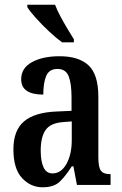

<svg xmlns="http://www.w3.org/2000/svg" viewBox="-20 -786 518 816"><path d="M161 10Q110 10 73.5 -29.5Q37 -69 37 -151Q37 -232 82 -270Q127 -308 218 -312L284 -315V-373Q284 -430 272 -461.5Q260 -493 224 -493Q189 -493 176.5 -463.5Q164 -434 164 -384Q70 -384 70 -449Q70 -497 116 -522Q162 -547 233 -547Q315 -547 356.5 -508Q398 -469 398 -375V-117Q398 -76 408.5 -61Q419 -46 447 -46H450V0H307L292 -79H285Q259 -38 234 -14Q209 10 161 10ZM203 -49Q240 -49 262.5 -89.5Q285 -130 285 -191V-270L247 -267Q194 -263 173.5 -233Q153 -203 153 -146Q153 -101 165 -75Q177 -49 203 -49ZM244 -606Q219 -624 188.5 -652.5Q158 -681 132 -710Q106 -739 96 -756V-766H214Q222 -744 236.5 -717Q251 -690 266.5 -664Q282 -638 294 -619V-606Z"/></svg>

Font: Noto Serif Tamil ExtraCondensed SemiBold
Style: Italic
Weight: 600
Width: 2
Italic angle: -12°
Designer: Indian Type Foundry, Tom Grace, and the Monotype Design Team
Foundry: Monotype Imaging Inc.
Version: Version 2.003; ttfautohint (v1.8.4.7-5d5b)